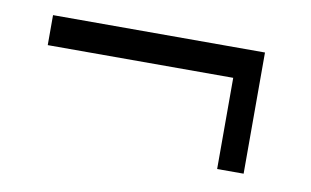

<svg xmlns="http://www.w3.org/2000/svg" viewBox="-40 -431 610 377"><g transform="rotate(10 265.0 -243.0)"><path d="M409.5 -122.4V-304.2H39.7V-364H462.3V-122.4Z"/></g></svg>

Font: Faustina Light
Style: Regular
Weight: 300
Designer: Alfonso Garcia
Foundry: http://www.omnibus-type.com
Version: Version 1.200